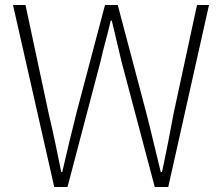

<svg xmlns="http://www.w3.org/2000/svg" viewBox="-20 -748 889 768"><path d="M197 0 32 -728H82L174 -297Q188 -238 200.5 -179Q213 -120 225 -60H229Q243 -120 257 -179Q271 -238 286 -297L400 -728H451L565 -297Q580 -239 594 -179.5Q608 -120 623 -60H628Q641 -120 652.5 -179Q664 -238 675 -297L768 -728H816L653 0H599L466 -502Q456 -546 446.5 -584.5Q437 -623 427 -666H423Q413 -623 402.5 -584.5Q392 -546 382 -502L250 0Z"/></svg>

Font: Noto Sans SC ExtraLight
Style: Regular
Weight: 250
Designer: Ryoko NISHIZUKA 西塚涼子 (kana, bopomofo & ideographs); Paul D. Hunt (Latin, Greek & Cyrillic); Sandoll Communications 산돌커뮤니
Foundry: Adobe
Version: Version 2.004-H2;hotconv 1.0.118;makeotfexe 2.5.65603